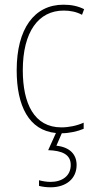

<svg xmlns="http://www.w3.org/2000/svg" viewBox="-20 -557 401 817"><path d="M306 145C306 99 276 69 220 63L243 10C274 10 311 2 336 -9V-35C307 -22 273 -15 241 -15C125 -15 77 -117 77 -258C77 -422 144 -512 251 -512C278 -512 305 -507 329 -494L338 -518C312 -531 284 -537 250 -537C126 -537 51 -435 51 -258C51 -106 103 -2 218 9L185 82C244 84 281 100 281 145C281 192 244 217 195 217C179 217 161 214 146 210V234C161 238 179 240 195 240C262 240 306 203 306 145Z"/></svg>

Font: Noto Sans Myanmar UI Condensed Thin
Style: Regular
Weight: 100
Width: 3
Designer: Monotype Design Team
Foundry: Monotype Imaging Inc.
Version: Version 2.103